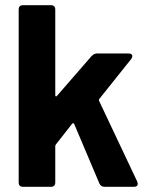

<svg xmlns="http://www.w3.org/2000/svg" viewBox="-20 -720 573 740"><path d="M52 -17V-683Q52 -700 69 -700H176Q193 -700 193 -683V-353Q193 -349 195.5 -348.5Q198 -348 200 -351L333 -504Q343 -514 354 -514H475Q482 -514 486 -511.5Q490 -509 490 -504Q490 -498 486 -493L363 -339Q360 -336 362 -331L509 -20L511 -12Q511 0 496 0H383Q369 0 363 -13L266 -242Q263 -248 258 -243L196 -164Q193 -160 193 -157V-17Q193 0 176 0H69Q52 0 52 -17Z"/></svg>

Font: Barlow
Style: Bold
Weight: 700
Designer: Jeremy Tribby
Foundry: Jeremy Tribby
Version: Version 1.101 August 23, 2024